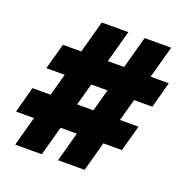

<svg xmlns="http://www.w3.org/2000/svg" viewBox="-126 -816 901 931"><g transform="rotate(20 325.0 -350.0)"><path d="M272 0 464 -700H601L409 0ZM0 -152 36 -286H583L546 -152ZM51 0 243 -700H380L188 0ZM66 -400 103 -534H649L613 -400Z"/></g></svg>

Font: Azeret Mono Thin
Style: Bold
Weight: 700
Version: Version 1.002